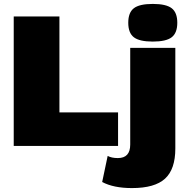

<svg xmlns="http://www.w3.org/2000/svg" viewBox="-20 -744 953 979"><path d="M855.5 -554Q827 -532 759 -532Q691 -532 662.5 -554Q634 -576 634 -628Q634 -680 662.5 -702Q691 -724 759 -724Q827 -724 855.5 -702Q884 -680 884 -628Q884 -576 855.5 -554ZM283 -171H582V0H50V-660H283ZM874 -500V13Q874 119 821.5 167Q769 215 653 215Q559 215 501 184L529 51Q549 62 581 62Q644 62 644 -7V-500Z"/></svg>

Font: Elaine Sans Black
Style: Regular
Weight: 900
Designer: Wei Huang
Foundry: Wei Huang
Version: Version 2.001;December 24, 2019;FontCreator 12.0.0.2547 64-b